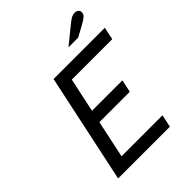

<svg xmlns="http://www.w3.org/2000/svg" viewBox="-237 -979 1106 1106"><g transform="rotate(-45 316.0 -426.0)"><path d="M70.2 0 212.2 -668H629.9L613.7 -591.3H284.1L239.4 -382.1H487.1L470.9 -305.6H223.2L174.5 -76.7H508.1L491.9 0ZM401.8 -736.2 510.5 -824.3Q528.9 -839.3 541.7 -845.8Q554.6 -852.2 567.9 -852.2Q581.9 -852.2 590.7 -845.1Q599.6 -838 599.6 -825.8Q599.6 -809.4 586.4 -797.9Q573.1 -786.4 547.8 -772.7L481 -736.2Z"/></g></svg>

Font: Atkinson Hyperlegible Mono ExtraLight
Style: Italic
Weight: 200
Italic angle: -12°
Monospace: yes
Designer: Elliott Scott, Megan Eiswerth, Linus Boman, Theodore Petrosky, Letters from Sweden
Foundry: Applied Design Works, Letters from Sweden
Version: Version 2.001